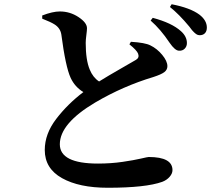

<svg xmlns="http://www.w3.org/2000/svg" viewBox="-20 -831 1040 905"><path d="M590 -622 597 -634Q664 -630 689 -617Q720 -602 744.5 -572.5Q769 -543 769 -519Q769 -502 754.5 -491Q740 -480 703 -468Q560 -425 429 -348Q262 -249 262 -151Q262 -60 442 -60Q503 -60 557.5 -68Q612 -76 644 -83.5Q676 -91 681 -91Q793 -91 793 -29Q793 -13 779.5 2.5Q766 18 745 26Q667 54 488 54Q353 54 272 8.5Q191 -37 191 -124Q191 -200 245 -270.5Q299 -341 373 -397Q333 -421 313 -464Q289 -516 269 -669Q264 -699 237 -716Q220 -727 179 -743V-758Q228 -777 262 -777Q310 -777 350 -750.5Q390 -724 390 -698Q390 -688 387 -665.5Q384 -643 384 -629Q384 -548 403 -503Q418 -466 447 -447Q487 -472 550 -508Q613 -544 621 -549Q638 -559 631 -578Q625 -594 590 -622ZM690 -734 700 -747Q790 -723 833 -684Q861 -659 861 -628Q861 -612 850.5 -601.5Q840 -591 824 -592Q805 -592 779 -630Q737 -693 690 -734ZM781 -798 789 -811Q877 -794 920 -762Q955 -735 955 -701Q955 -684 946 -674.5Q937 -665 921 -665Q917 -665 914 -666Q911 -667 908.5 -668Q906 -669 902.5 -672Q899 -675 897 -676.5Q895 -678 891 -682.5Q887 -687 885 -689Q883 -691 878.5 -697.5Q874 -704 872 -706Q824 -764 781 -798Z"/></svg>

Font: Swei Spring CJKtc
Style: Bold
Weight: 700
Version: Version 1.021